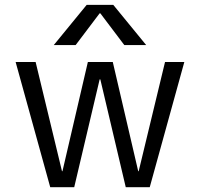

<svg xmlns="http://www.w3.org/2000/svg" viewBox="-20 -777 829 797"><path d="M396.5 -447.3H393.6L288.1 0H188.5L44.9 -519.5H127.9L237.3 -66.4H239.3L344.7 -519.5H448.2L553.7 -66.4H555.7L665 -519.5H745.1L601.6 0H502ZM586.9 -589.8H496.1L396.5 -721.7H393.6L293.9 -589.8H203.1L339.8 -756.8H450.2Z"/></svg>

Font: Gen Shin Gothic Normal
Style: Regular
Weight: 300
Designer: [Source Han Sans]
Ryoko NISHIZUKA  (kana & ideographs); Paul D. Hunt (Latin, Greek & Cyrillic); Wenlong ZHANG  (bopomofo
Version: Version 1.002.20150607